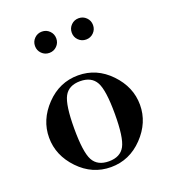

<svg xmlns="http://www.w3.org/2000/svg" viewBox="-134 -822 830 933"><g transform="rotate(-20 281.0 -355.0)"><path d="M115.5 -60.5Q46 -133 46 -225Q46 -317 115.5 -389.5Q185 -462 281 -462Q377 -462 446.5 -389.5Q516 -317 516 -225Q516 -133 446.5 -60.5Q377 12 281 12Q185 12 115.5 -60.5ZM199 -389.5Q176 -347 176 -225Q176 -103 199 -60.5Q222 -18 281 -18Q340 -18 363 -60.5Q386 -103 386 -225Q386 -347 363 -389.5Q340 -432 281 -432Q222 -432 199 -389.5ZM150 -628Q134 -644 134 -667Q134 -690 150 -706Q166 -722 189 -722Q212 -722 228 -706Q244 -690 244 -667Q244 -644 228 -628Q212 -612 189 -612Q166 -612 150 -628ZM340 -628Q324 -644 324 -667Q324 -690 340 -706Q356 -722 379 -722Q402 -722 418 -706Q434 -690 434 -667Q434 -644 418 -628Q402 -612 379 -612Q356 -612 340 -628Z"/></g></svg>

Font: Libre Bodoni
Style: Regular
Weight: 400
Designer: Pablo Impallari, Rodrigo Fuenzalida
Foundry: Pablo Impallari, Rodrigo Fuenzalida
Version: Version 1.001